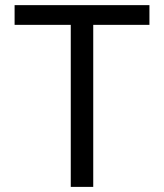

<svg xmlns="http://www.w3.org/2000/svg" viewBox="-20 -731 640 751"><path d="M564.5 -633.8V-710.9H37.1V-633.8H256.8V0H344.7V-633.8Z"/></svg>

Font: Roboto Mono
Style: Regular
Weight: 400
Monospace: yes
Designer: Google
Version: Version 3.000